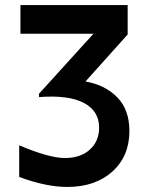

<svg xmlns="http://www.w3.org/2000/svg" viewBox="-20 -720 572 752"><path d="M55.2 -26.9V-150.9Q172.4 -101.1 233.9 -101.1Q295.4 -101.1 331.8 -134Q368.2 -167 368.2 -220.2Q368.2 -285.6 308.1 -317.1Q248 -348.6 132.8 -339.8V-353L346.2 -587.9H60.1V-700.2H480V-585L314.9 -400.9Q392.1 -387.2 439.5 -338.6Q486.8 -290 486.8 -207Q486.8 -107.9 419.9 -47.9Q353 12.2 243.2 12.2Q160.6 12.2 55.2 -26.9Z"/></svg>

Font: TASA Explorer SemiBold
Style: Regular
Weight: 600
Designer: Weizhong Zhang
Foundry: Local Remote
Version: Version 1.000;Glyphs 3.1.2 (3151)